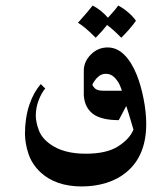

<svg xmlns="http://www.w3.org/2000/svg" viewBox="-20 -453 607 692"><path d="M473 -183Q488 -145 497.5 -97Q507 -49 507 -6Q507 109 435 168Q405 193 363.5 206Q322 219 275 219Q181 219 126 168Q95 139 82.5 101Q70 63 70 29Q70 -28 86 -76Q101 -120 127 -150L143 -134Q130 -119 119.5 -92Q109 -65 109 -37Q109 -13 120 16.5Q131 46 163 68Q210 101 289 101Q365 101 406.5 74Q448 47 461 14Q457 -1 444 -43L435 -71L408 -20Q351 -20 320 -39Q285 -62 282 -110V-198Q282 -231 307.5 -256.5Q333 -282 368 -282Q401 -282 427.5 -256Q454 -230 473 -183ZM419 -126Q419 -129 412.5 -144.5Q406 -160 393 -173.5Q380 -187 362 -187Q347 -187 336.5 -178.5Q326 -170 320 -160.5Q314 -151 313 -148Q313 -144 321.5 -135Q330 -126 352 -126ZM314 -433Q345 -417 369 -389Q396 -418 406 -433Q424 -424 442.5 -408Q461 -392 470 -378Q446 -345 417 -317Q391 -344 366 -363Q349 -341 325 -317Q284 -358 261 -371Q303 -418 314 -433Z"/></svg>

Font: Katibeh
Style: Regular
Weight: 400
Designer: Arabic design by Kourosh Beigpour, Latin design by Eduardo Tunni, engineering by Lasse Fister
Version: Version 1.000